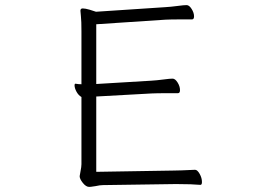

<svg xmlns="http://www.w3.org/2000/svg" viewBox="-20 -727 1040 752"><path d="M677 -6H661L383 -2Q372 -2 354 2Q351 2 343.5 3.5Q336 5 329 5Q317 5 304.5 -10.5Q292 -26 292 -37Q292 -40 295.5 -57Q299 -74 299 -84V-347Q287 -354 279.5 -368Q272 -382 272 -393Q272 -399 275 -399H277Q287 -397 299 -397V-604Q299 -645 297 -662L295 -685Q295 -694 304 -694Q314 -694 331 -689Q348 -684 356 -681L628 -699Q647 -700 678 -704Q700 -707 711 -707Q721 -707 730.5 -692Q740 -677 740 -663Q740 -651 732 -651H690Q648 -651 629 -650L357 -632V-398L573 -411Q592 -412 623 -416Q645 -419 656 -419Q666 -419 675.5 -404Q685 -389 685 -374Q685 -362 677 -362H635Q593 -362 574 -361L357 -349V-54L660 -59Q683 -59 743 -62H744Q753 -62 762 -46Q771 -30 771 -14Q771 -3 765 -3H764Q731 -6 677 -6Z"/></svg>

Font: JyunsaiKaai Light
Style: Regular
Weight: 300
Designer: Fontworks Inc.
Version: Version 0.030;April 7, 2024;FontCreator 14.0.0.2901 64-bit